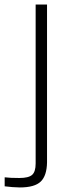

<svg xmlns="http://www.w3.org/2000/svg" viewBox="-96 -620 286 843"><path d="M-9 203Q-21.5 203 -41.8 201.5Q-62 200 -75.5 198V158.5Q-63 160 -46.8 160.8Q-30.5 161.5 -11 161.5Q29.5 161.5 45 147.8Q60.5 134 60.5 98V-600H110.5V93Q109.5 151.5 82.8 177.2Q56 203 -9 203Z"/></svg>

Font: Big Shoulders Stencil Text Thin ExtraLight
Style: Regular
Weight: 250
Version: Version 2.001